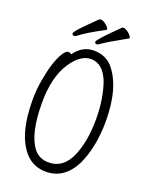

<svg xmlns="http://www.w3.org/2000/svg" viewBox="-165 -971 830 1071"><g transform="rotate(20 250.0 -435.5)"><path d="M244 16Q174 16 127 -31Q38 -122 38 -337Q38 -396 48 -452Q68 -570 103 -627Q120 -655 134 -655Q148 -655 153 -647Q198 -711 266 -711Q335 -711 377 -665Q463 -565 463 -363Q463 -210 411 -98Q352 16 244 16ZM240 -38Q331 -38 372 -140Q408 -231 408 -353Q408 -475 375 -569Q339 -661 267 -661Q206 -661 153 -582Q93 -493 93 -339Q93 -154 153 -78Q186 -38 240 -38ZM134 -750Q121 -750 121 -761Q121 -772 175.5 -826.5Q230 -881 233.5 -884Q237 -887 245 -887Q253 -887 265 -879.5Q277 -872 285.5 -862.5Q294 -853 294 -848Q294 -844 290 -842Q194 -792 145 -754Q140 -750 134 -750ZM269 -749Q256 -749 256 -760Q256 -774 370 -885Q371 -887 379 -887Q387 -887 399.5 -879Q412 -871 420.5 -861Q429 -851 429 -846Q429 -842 426 -841Q315 -779 295 -764Q275 -749 269 -749Z"/></g></svg>

Font: LXGW WenKai Mono TC Light
Style: Regular
Weight: 300
Designer: LXGW / Fontworks Inc.
Foundry: LXGW / Fontworks Inc.
Version: Version 1.330